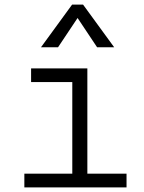

<svg xmlns="http://www.w3.org/2000/svg" viewBox="-20 -815 626 835"><path d="M85.9 0V-59.6H294.4V-458H115.2V-517.6H359.9V-59.6H530.3V0ZM158.2 -609.4 293.5 -794.9H341.3L476.6 -609.4H402.3L317.4 -736.8L232.4 -609.4Z"/></svg>

Font: CaskaydiaMono NF Light
Style: Regular
Weight: 300
Designer: Aaron Bell
Foundry: Saja Typeworks
Version: Version 2111.001; ttfautohint (v1.8.4);Nerd Fonts 3.1.1